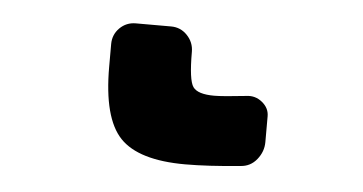

<svg xmlns="http://www.w3.org/2000/svg" viewBox="-30 17 560 296"><g transform="rotate(5 250.0 165.0)"><path d="M349.6 156.2Q363.3 154.3 374 163.1Q384.8 171.9 384.8 184.6V224.6Q384.8 239.3 375 251.5Q365.2 263.7 349.6 264.6Q299.8 269.5 264.6 269.5Q192.4 269.5 163.6 239.3Q134.8 209 134.8 129.9V94.7Q134.8 80.1 145 69.8Q155.3 59.6 169.9 59.6H224.6Q239.3 59.6 249.5 70.3Q259.8 81.1 259.8 95.7Q259.8 139.6 267.1 149.9Q274.4 160.2 299.8 160.2Q313.5 160.2 349.6 156.2Z"/></g></svg>

Font: Rounded-L Mgen+ 1m bold
Style: Bold
Weight: 700
Designer: [Source Han Sans]
Ryoko NISHIZUKA  (kana & ideographs); Paul D. Hunt (Latin, Greek & Cyrillic); Wenlong ZHANG  (bopomofo
Version: Version 1.059.20150602